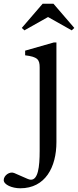

<svg xmlns="http://www.w3.org/2000/svg" viewBox="-121 -754 419 1031"><path d="M10 -591 136 -662H138L264 -591L278 -604L166 -734H108L-4 -604ZM-12 257C122 257 182 144 182 9V-526H168L14 -482V-457C81 -449 92 -434 92 -392V56C92 144 83 211 45 211C39 211 33 209 26 206L-45 175C-69 165 -101 188 -101 213C-101 238 -56 257 -12 257Z"/></svg>

Font: Hedvig Letters Serif 24pt
Style: Regular
Weight: 400
Designer: Alexander Örn & Tor Weibull
Foundry: Kanon Foundry
Version: Version 1.000